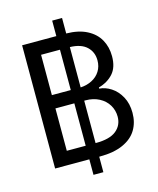

<svg xmlns="http://www.w3.org/2000/svg" viewBox="-128 -886 876 1064"><g transform="rotate(-15 309.5 -353.5)"><path d="M274.4 0H78.1V-707H274.4V-795.9H331.1V-707Q401.4 -706.1 449.2 -681.4Q497.1 -656.7 520.5 -614.7Q543.9 -572.8 543.9 -519.5Q543.9 -456.1 512.2 -420.7Q480.5 -385.3 428.7 -371.1V-364.3Q462.9 -362.3 496.1 -340.8Q529.3 -319.3 550.8 -280Q572.3 -240.7 572.3 -187.5Q572.3 -132.3 547.1 -90.3Q522 -48.3 468.8 -24.2Q415.5 0 335 0H331.1V88.9H274.4ZM487.3 -188.5Q487.3 -224.6 469 -255.1Q450.7 -285.6 416.7 -303.5Q382.8 -321.3 338.9 -321.3H331.1V-78.1H334Q412.6 -78.1 450 -108.4Q487.3 -138.7 487.3 -188.5ZM274.4 -78.1V-321.3H166V-78.1ZM274.4 -397.5V-628.9H166V-397.5ZM460 -518.6Q460 -566.4 427.5 -596.9Q395 -627.4 331.1 -628.9V-397.5Q367.2 -399.4 396.7 -414.6Q426.3 -429.7 443.1 -456.5Q460 -483.4 460 -518.6Z"/></g></svg>

Font: Pretendard JP
Style: Regular
Weight: 400
Designer: Base glyphs from Inter by Rasmus Andersson; Hangeul glyphs from Noto Sans CJK(Source Han Sans) by Jang Soo-young and Kan
Foundry: Kil Hyung-jin
Version: Version 1.309